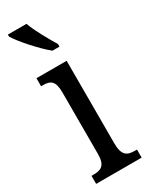

<svg xmlns="http://www.w3.org/2000/svg" viewBox="-201 -807 663 848"><g transform="rotate(-30 130.0 -383.0)"><path d="M144 -606H180V-619C157 -657 120 -721 104 -766H9V-756C29 -721 99 -642 144 -606ZM17 0H249V-41H239C200 -41 176 -52 176 -115V-536H22V-495H32C69 -495 90 -484 90 -425V-110C90 -51 65 -41 27 -41H17Z"/></g></svg>

Font: Noto Serif Sinhala ExtraCondensed
Style: Regular
Weight: 400
Width: 2
Designer: Jelle Bosma - Monotype Design Team
Foundry: Monotype Imaging Inc.
Version: Version 2.007